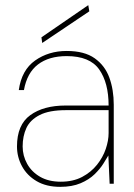

<svg xmlns="http://www.w3.org/2000/svg" viewBox="-20 -714 521 746"><path d="M214 12Q160 12 122.5 -10Q85 -32 65.5 -68Q46 -104 46 -145Q46 -229 97.5 -266.5Q149 -304 235 -304H402Q402 -392 365.5 -444Q329 -496 239 -496Q170 -496 127.5 -463.5Q85 -431 73 -364H53Q64 -442 116.5 -479Q169 -516 239 -516Q308 -516 348 -487.5Q388 -459 405 -412Q422 -365 422 -307V0H406L401 -110Q394 -98 381.5 -78Q369 -58 347.5 -37Q326 -16 293 -2Q260 12 214 12ZM216 -8Q264 -8 299 -26.5Q334 -45 357 -74Q380 -103 391 -135.5Q402 -168 402 -197V-286H236Q171 -286 134 -267Q97 -248 82.5 -216.5Q68 -185 68 -145Q68 -109 85.5 -77.5Q103 -46 136 -27Q169 -8 216 -8ZM144 -547 141 -569 323 -694 327 -670Z"/></svg>

Font: DM Sans Thin
Style: Regular
Weight: 100
Designer: Colophon Foundry, Jonny Pinhorn
Foundry: Colophon Foundry
Version: Version 4.004; ttfautohint (v1.8.4.7-5d5b)